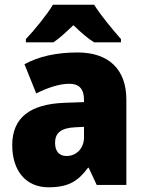

<svg xmlns="http://www.w3.org/2000/svg" viewBox="-20 -786 616 816"><path d="M380 -766H205C180 -724 124 -655 90 -620V-606H207C235 -625 259 -648 292 -679C324 -648 350 -625 380 -606H494V-620C458 -661 408 -721 380 -766ZM310 -563C219 -563 144 -546 84 -513L134 -389C186 -415 235 -430 275 -430C314 -430 337 -410 337 -362V-352L252 -349C109 -343 32 -287 32 -169C32 -59 91 10 186 10C270 10 311 -15 354 -73H357L391 0H517V-363C517 -494 439 -563 310 -563ZM299 -245 337 -247V-202C337 -155 304 -123 263 -123C233 -123 214 -141 214 -179C214 -220 238 -242 299 -245Z"/></svg>

Font: Noto Sans Armenian SemiCondensed Black
Style: Regular
Weight: 900
Width: 4
Designer: Monotype Design Team
Foundry: Monotype Imaging Inc.
Version: Version 2.008